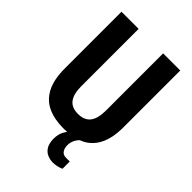

<svg xmlns="http://www.w3.org/2000/svg" viewBox="-254 -791 1086 1086"><g transform="rotate(45 289.0 -248.0)"><path d="M288 12Q216 12 163.5 -12Q111 -36 82.5 -90.5Q54 -145 54 -234V-687H191V-228Q191 -166 214.5 -135Q238 -104 288 -104Q339 -104 363 -135Q387 -166 387 -228V-687H524V-234Q524 -145 495.5 -90.5Q467 -36 414.5 -12Q362 12 288 12ZM382 191Q359 191 337.5 181.5Q316 172 303 150Q290 128 290 92Q290 57 303.5 32Q317 7 334 -12H403V-8Q390 3 380.5 22Q371 41 371 64Q371 87 382 103Q393 119 416 119H446V177Q432 184 414 187.5Q396 191 382 191Z"/></g></svg>

Font: Archivo Condensed
Style: Bold
Weight: 700
Width: 3
Designer: Hector Gatti
Foundry: Omnibus-Type
Version: Version 2.001